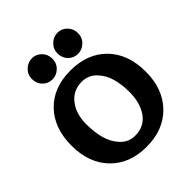

<svg xmlns="http://www.w3.org/2000/svg" viewBox="-243 -1052 1215 1215"><g transform="rotate(-45 364.0 -445.0)"><path d="M363 10Q212 10 122 -83Q32 -176 32 -331Q32 -488 121.5 -580.5Q211 -673 363 -673Q516 -673 606 -580.5Q696 -488 696 -331Q696 -176 605.5 -83Q515 10 363 10ZM532 -313Q532 -379 516.5 -435Q501 -491 461.5 -531.5Q422 -572 364 -572Q286 -572 240 -513Q194 -454 194 -362Q194 -292 209.5 -233.5Q225 -175 264.5 -133Q304 -91 362 -91Q443 -91 487.5 -152.5Q532 -214 532 -313ZM473 -713Q435 -713 408.5 -739.5Q382 -766 382 -807Q382 -846 410 -873Q438 -900 475 -900Q512 -900 538.5 -873Q565 -846 565 -807Q565 -766 537 -739.5Q509 -713 473 -713ZM244 -713Q206 -713 179.5 -739.5Q153 -766 153 -807Q153 -846 181 -873Q209 -900 246 -900Q283 -900 309.5 -873Q336 -846 336 -807Q336 -766 308 -739.5Q280 -713 244 -713Z"/></g></svg>

Font: Overlock Black
Style: Regular
Weight: 900
Designer: Dario Muhafara
Foundry: Dario Manuel Muhafara
Version: Version 1.002